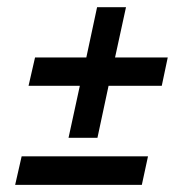

<svg xmlns="http://www.w3.org/2000/svg" viewBox="-20 -624 519 532"><path d="M201.2 -386.2H59.1L77.1 -464.8H219.2L249 -604H329.1L298.8 -464.8H444.8L428.2 -386.2H280.8L250 -242.2H169.9ZM40 -190.9H390.1L373 -111.8H22Z"/></svg>

Font: Pattaya
Style: Regular
Weight: 400
Designer: Pablo Impallari / Thai characters Designed by Thanarat Vachiruckul and Suppakit Chalermlarp
Foundry: Pablo Impallari
Version: Version 2.000